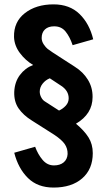

<svg xmlns="http://www.w3.org/2000/svg" viewBox="-20 -848 491 875"><path d="M224.1 6.8Q151.4 6.8 107.2 -36.9Q63 -80.6 44.9 -151.9L140.1 -179.2Q152.8 -144.5 174.1 -119.4Q195.3 -94.2 226.1 -94.2Q253.4 -94.2 270 -107.9Q286.6 -121.6 288.1 -146Q288.6 -171.4 275.1 -191.2Q261.7 -210.9 227.1 -233.9L125 -298.8Q85.9 -323.2 64.7 -354Q43.5 -384.8 44.9 -429.2Q46.9 -474.6 70.8 -506.3Q94.7 -538.1 130.9 -551.8Q95.7 -572.8 70.6 -606.4Q45.4 -640.1 43.9 -679.2Q42 -748 93.3 -788.1Q144.5 -828.1 224.1 -828.1Q297.4 -828.1 342.5 -784.2Q387.7 -740.2 404.8 -668.9L311 -642.1Q298.3 -680.2 278.8 -704.3Q259.3 -728.5 226.1 -728Q200.2 -728 185.1 -714.1Q169.9 -700.2 169.9 -674.8Q169.9 -659.7 179.4 -645.5Q189 -631.3 197.3 -625Q205.6 -618.7 220.2 -608.9L320.8 -543.9Q358.9 -520 380.6 -484.6Q402.3 -449.2 401.9 -405.8Q401.9 -328.6 326.2 -284.2Q363.8 -252.9 383.3 -221.9Q402.8 -190.9 402.8 -149.9Q402.8 -77.1 354.7 -35.2Q306.6 6.8 224.1 6.8ZM249 -344.2Q266.6 -352.1 279.8 -366.5Q293 -380.9 293 -399.9Q293 -434.6 258.8 -457L207 -491.2Q187.5 -483.4 174.3 -466.8Q161.1 -450.2 161.1 -430.2Q161.1 -417 168 -404.1Q174.8 -391.1 186 -384.8Z"/></svg>

Font: Oswald Medium
Style: Regular
Weight: 500
Designer: Vernon Adams
Foundry: Vernon Adams
Version: Version 4.103